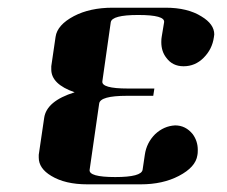

<svg xmlns="http://www.w3.org/2000/svg" viewBox="-20 -481 592 501"><path d="M81.1 -69.8V-77.1L95.2 -172.9Q101.1 -217.3 174.8 -240.2Q113.8 -261.2 113.8 -299.8V-308.1L125 -384.8Q129.4 -416 172.9 -439Q214.8 -460.9 273.9 -460.9H412.1Q469.7 -460.9 505.9 -438Q539.1 -418 539.1 -391.1Q539.1 -390.1 538.6 -387.5Q538.1 -384.8 538.1 -383.8Q533.7 -352.5 511.2 -330.1Q489.3 -308.1 459 -308.1Q430.2 -308.1 414.1 -330.1Q400.9 -346.7 400.9 -371.1Q400.9 -379.9 401.9 -384.8L408.2 -422.9Q411.1 -441.9 340.8 -441.9Q272 -441.9 269 -422.9L247.1 -269Q244.1 -250 314 -250H382.8L379.9 -231H311Q241.7 -231 238.8 -210.9L213.9 -38.1Q210.9 -19 280.8 -19Q349.1 -19 352.1 -38.1L357.9 -77.1Q362.3 -108.4 384.8 -130.9Q407.7 -152.3 437 -153.8Q464.4 -153.8 482.9 -130.9Q496.1 -112.8 496.1 -89.8Q496.1 -80.1 495.1 -76.2Q490.7 -44.9 446.8 -22Q404.8 0 347.2 0H208Q149.9 0 113.8 -22Q81.1 -41.5 81.1 -69.8Z"/></svg>

Font: Hjet
Style: Italic
Weight: 400
Designer: T. Christopher White
Version: Version 1.2